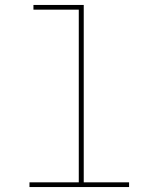

<svg xmlns="http://www.w3.org/2000/svg" viewBox="-20 -755 640 775"><path d="M99 0V-19H298V-716H115V-735H318V-19H501V0Z"/></svg>

Font: Iosevka Curly Slab ThEx
Style: Regular
Weight: 100
Width: 7
Monospace: yes
Designer: Belleve Invis
Foundry: Belleve Invis
Version: Version 11.1.0; ttfautohint (v1.8.3)